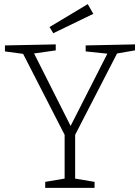

<svg xmlns="http://www.w3.org/2000/svg" viewBox="-20 -910 678 930"><path d="M634 -666 547 -651 344 -257V-45L438 -29V0H199V-29L293 -45V-257L92 -649L4 -661V-690L250 -695V-666L145 -651L322 -300L500 -650L395 -661V-690L634 -695ZM432 -843 238 -749 220 -779 405 -890Z"/></svg>

Font: Bitter Pro Light
Style: Regular
Weight: 300
Designer: Sol Matas, and Bitter project Authors
Foundry: Sol Matas
Version: Version 1.010